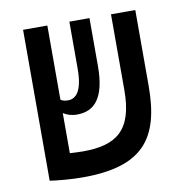

<svg xmlns="http://www.w3.org/2000/svg" viewBox="-70 -656 727 734"><g transform="rotate(-10 293.0 -288.5)"><path d="M193.8 9.3C426.3 9.3 502 -85.9 502 -291.5V-585.9H407.7V-292C407.7 -135.3 341.8 -88.4 211.4 -88.4C196.8 -88.4 178.7 -89.4 160.6 -90.3V-246.1C174.3 -237.3 190.9 -231 213.9 -231C280.3 -231 324.2 -273.9 324.2 -399.9V-585.9H246.1V-403.3C246.1 -316.4 220.2 -290.5 189 -290.5C177.2 -290.5 168.5 -292.5 160.6 -297.9V-585.9H66.4V-0.5H66.9V0C95.7 4.4 148.4 9.3 193.8 9.3Z"/></g></svg>

Font: CaskaydiaCove Nerd Font
Style: Regular
Weight: 400
Designer: Aaron Bell
Foundry: Saja Typeworks
Version: Version 2111.1;Nerd Fonts 2.3.3